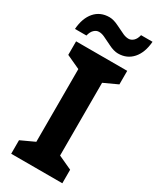

<svg xmlns="http://www.w3.org/2000/svg" viewBox="-238 -989 866 1056"><g transform="rotate(30 195.5 -461.0)"><path d="M356.9 0H32.2V-85.9L119.1 -126V-587.9L32.2 -627.9V-713.9H356.9V-627.9L270 -587.9V-126L356.9 -85.9ZM65.4 -770H-7.3Q-2 -840.8 33 -880.9Q67.9 -920.9 125.5 -920.9Q152.3 -920.9 187 -903.3Q221.7 -885.7 239.7 -877.9Q257.8 -870.1 274.2 -870.1Q290.5 -870.1 304.4 -882.8Q318.4 -895.5 324.7 -921.9H397.5Q392.1 -851.1 356.7 -811Q321.3 -771 264.6 -771Q237.8 -771 203.1 -788.6Q168.5 -806.2 150.4 -814.2Q132.3 -822.3 116 -822.3Q99.6 -822.3 85.7 -809.3Q71.8 -796.4 65.4 -770Z"/></g></svg>

Font: NotoSans-Bold
Style: Bold
Weight: 700
Designer: Monotype Design team
Foundry: Monotype Imaging Inc.
Version: Version 1.04